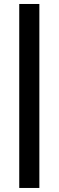

<svg xmlns="http://www.w3.org/2000/svg" viewBox="-20 -744 293 960"><path d="M76.2 195.8V-724.1H176.8V195.8Z"/></svg>

Font: Archivo
Style: Bold
Weight: 700
Designer: Hector Gatti
Foundry: Omnibus-Type
Version: Version 2.001